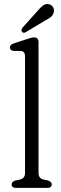

<svg xmlns="http://www.w3.org/2000/svg" viewBox="-20 -912 296 932"><path d="M167 -707V-73Q167 -46 191.5 -40.5L213 -36Q231 -30 231 -17Q231 0 210 0H58Q36.5 0 36.5 -17Q36.5 -30 55 -36L77 -40.5Q101.5 -46 101.5 -73V-638Q101.5 -662.5 82 -664.5L45 -665Q28 -668 28 -681.5Q28 -695 47.5 -701.5L108.5 -721.5Q121 -725.5 129.5 -728Q138 -730.5 145 -730.5Q167 -730.5 167 -707ZM160.5 -857Q176.5 -876.5 190 -886Q203.5 -895.5 219.5 -891Q232.5 -887 238.5 -875Q244.5 -863 240.5 -850.5Q236.5 -837 226 -828.8Q215.5 -820.5 198.5 -812L104.5 -755.5Q93 -749.5 86.5 -758Q82.5 -762.5 84.5 -768Q86.5 -773.5 90 -778.5Z"/></svg>

Font: Fraunces 72pt S100 Light
Style: Regular
Weight: 300
Version: Version 1.000; ttfautohint (v1.8.3)